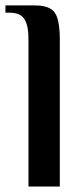

<svg xmlns="http://www.w3.org/2000/svg" viewBox="-35 -680 306 700"><path d="M68.8 0V-534.2Q68.8 -559.1 66.2 -575.4Q63.5 -591.8 56.4 -606Q49.3 -620.1 35.2 -627Q21 -633.8 -1 -633.8H-15.1V-660.2H92.8Q145.5 -660.2 164.3 -634.5Q183.1 -608.9 183.1 -534.2V0Z"/></svg>

Font: El Messiri SemiBold
Style: Regular
Weight: 600
Designer: Mohamed Gaber
Foundry: Kief Type Foundry
Version: Version 2.007;PS 002.007;hotconv 1.0.88;makeotf.lib2.5.64775